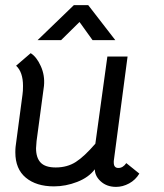

<svg xmlns="http://www.w3.org/2000/svg" viewBox="-20 -721 640 751"><path d="M191 8Q122 8 81 -26Q40 -60 40 -125Q40 -139 41 -147L68 -351Q70 -363 70 -385Q70 -439 43 -464L100 -513Q123 -499 139.5 -462.5Q156 -426 152 -385L123 -169Q121 -149 121 -141Q121 -104 139 -85Q157 -66 198 -66Q243 -66 276.5 -87.5Q310 -109 353 -159L400 -500H479L425 -91V-85Q425 -64 443 -64Q461 -64 474 -83L525 -42Q510 -17 485 -3.5Q460 10 434 10Q397 10 373 -12.5Q349 -35 351 -64V-59Q327 -27 282 -9.5Q237 8 191 8ZM269 -701H325L431 -564H342L291 -635L219 -564H127Z"/></svg>

Font: Bellota
Style: Bold Italic
Weight: 700
Italic angle: -7.5°
Designer: Kemie Guaida
Foundry: Kemie Guaida
Version: Version 4.001